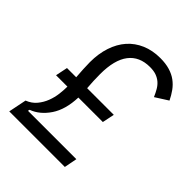

<svg xmlns="http://www.w3.org/2000/svg" viewBox="-200 -826 943 943"><g transform="rotate(45 271.5 -355.0)"><path d="M24 0 43 -94Q74 -106 93 -129Q112 -152 122.5 -179.5Q133 -207 136.5 -235.5Q140 -264 140 -288H61L74 -351H138Q136 -377 134.5 -403.5Q133 -430 133 -451Q133 -510 149 -558Q165 -606 194.5 -639.5Q224 -673 267 -691.5Q310 -710 364 -710Q401 -710 429.5 -701.5Q458 -693 479 -677.5Q500 -662 515.5 -640.5Q531 -619 543 -594L477 -552Q468 -573 458 -590Q448 -607 434.5 -618.5Q421 -630 403 -636.5Q385 -643 359 -643Q286 -643 248 -593.5Q210 -544 210 -445Q210 -423 211 -398.5Q212 -374 214 -351H399L386 -288H216Q213 -202 177 -148.5Q141 -95 89 -76L87 -67H423L410 0Z"/></g></svg>

Font: IBM Plex Sans Condensed
Style: Italic
Weight: 400
Width: 3
Italic angle: -11°
Designer: Mike Abbink, Paul van der Laan, Pieter van Rosmalen
Foundry: Bold Monday
Version: Version 1.3